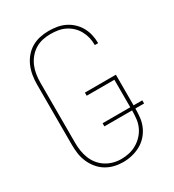

<svg xmlns="http://www.w3.org/2000/svg" viewBox="-182 -845 863 955"><g transform="rotate(-30 250.0 -367.5)"><path d="M243 8Q218 8 193 2Q168 -4 146 -17.5Q124 -31 107.5 -51.5Q91 -72 81 -95.5Q71 -119 67.5 -144Q64 -169 64 -195V-540Q64 -566 68 -591.5Q72 -617 82 -641Q92 -665 109 -685.5Q126 -706 148 -719Q170 -732 195.5 -737.5Q221 -743 247 -743Q271 -743 294.5 -739Q318 -735 339.5 -724.5Q361 -714 378.5 -697.5Q396 -681 407.5 -660.5Q419 -640 424.5 -616.5Q430 -593 430 -570Q430 -569 430 -568.5Q430 -568 430 -567H411Q411 -568 411 -568.5Q411 -569 411 -569Q411 -591 406 -611.5Q401 -632 390.5 -651Q380 -670 364.5 -684.5Q349 -699 330 -708.5Q311 -718 290 -721.5Q269 -725 247 -725Q224 -725 201 -720Q178 -715 158 -702.5Q138 -690 123 -671.5Q108 -653 99 -631.5Q90 -610 86.5 -586.5Q83 -563 83 -540V-195Q83 -172 86.5 -149Q90 -126 98.5 -104.5Q107 -83 121.5 -65Q136 -47 155.5 -34.5Q175 -22 197.5 -16Q220 -10 243 -10Q267 -10 290 -15.5Q313 -21 333 -33Q353 -45 369 -62.5Q385 -80 394.5 -101.5Q404 -123 406.5 -146.5Q409 -170 409 -193H250V-211H409V-369H250V-387H428V-211H478V-193H428Q428 -167 425 -141Q422 -115 411.5 -91.5Q401 -68 383.5 -48.5Q366 -29 343 -16.5Q320 -4 294.5 2Q269 8 243 8Z"/></g></svg>

Font: Zed Mono Thin
Style: Regular
Weight: 100
Monospace: yes
Designer: Belleve Invis
Foundry: Belleve Invis
Version: Version 1.0.0; ttfautohint (v1.8.4)